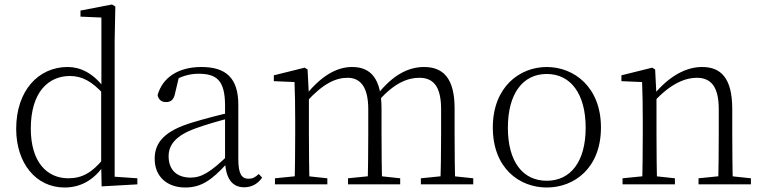

<svg xmlns="http://www.w3.org/2000/svg" viewBox="-20 -820 3396 854"><path d="M267 14C335 14 395 -16 441 -83H450L440 -114C389 -51 344 -27 284 -27C189 -27 117 -99 117 -248C117 -411 196 -482 291 -482C345 -482 389 -458 441 -401L452 -431H442C392 -497 335 -522 281 -522C151 -522 52 -417 52 -247C52 -94 140 14 267 14ZM432 9 591 0V-27L490 -34V-641L493 -791L478 -800L338 -773V-746L431 -742V-429L430 -420V-92Z M804 14C876 14 922 -20 986 -89H1005L999 -134C918 -55 877 -30 828 -30C769 -30 730 -62 730 -125C730 -175 761 -217 850 -249C899 -267 957 -283 1010 -297V-321C956 -309 895 -293 838 -276C714 -239 668 -188 668 -114C668 -31 727 14 804 14ZM1066 13C1098 13 1126 -1 1146 -30L1131 -46C1115 -31 1103 -25 1086 -25C1056 -25 1040 -44 1040 -113V-354C1040 -473 985 -522 876 -522C774 -522 703 -476 681 -397C685 -377 698 -366 718 -366C739 -366 752 -375 758 -402L777 -482L741 -454C784 -481 823 -492 863 -492C943 -492 981 -463 981 -350V-102C984 -30 1010 13 1066 13Z M1203 0H1436V-27L1333 -38H1313L1203 -27ZM1290 0H1357C1355 -48 1354 -159 1354 -226V-396L1348 -511L1335 -519L1198 -485V-459L1290 -455C1292 -405 1293 -350 1293 -282V-226C1293 -159 1292 -48 1290 0ZM1528 0H1760V-27L1658 -38H1637L1528 -27ZM1615 0H1680C1678 -48 1677 -157 1677 -226V-335C1677 -471 1629 -522 1546 -522C1476 -522 1408 -481 1341 -398H1332L1343 -367C1418 -450 1475 -474 1526 -474C1581 -474 1618 -436 1618 -334V-226C1618 -157 1617 -48 1615 0ZM1852 0H2085V-27L1981 -38H1961L1852 -27ZM1938 0H2005C2003 -48 2002 -157 2002 -226V-338C2002 -471 1952 -522 1866 -522C1795 -522 1727 -485 1662 -404H1654L1666 -374C1736 -453 1796 -474 1845 -474C1905 -474 1942 -439 1942 -334V-226C1942 -157 1941 -48 1938 0Z M2412 14C2534 14 2653 -72 2653 -253C2653 -433 2533 -522 2412 -522C2291 -522 2172 -433 2172 -253C2172 -72 2290 14 2412 14ZM2412 -16C2305 -16 2239 -101 2239 -252C2239 -403 2305 -491 2412 -491C2518 -491 2585 -403 2585 -252C2585 -101 2518 -16 2412 -16Z M2749 0H2982V-27L2879 -38H2859L2749 -27ZM2836 0H2903C2901 -48 2900 -159 2900 -226V-393L2894 -511L2881 -519L2744 -485V-459L2836 -455C2838 -405 2839 -350 2839 -281V-226C2839 -159 2838 -48 2836 0ZM3087 0H3320V-27L3217 -38H3196L3087 -27ZM3174 0H3240C3238 -48 3237 -157 3237 -226V-335C3237 -471 3188 -522 3103 -522C3034 -522 2959 -485 2887 -398H2879L2889 -368C2966 -452 3032 -474 3079 -474C3140 -474 3177 -438 3177 -334V-226C3177 -157 3176 -48 3174 0Z"/></svg>

Font: Source Han Serif CN VF
Style: Regular
Weight: 250
Designer: Ryoko NISHIZUKA 西塚涼子 (kana & ideographs); Frank Grießhammer (Latin, Greek & Cyrillic); Wenlong ZHANG 张文龙 (bopomofo); San
Foundry: Adobe
Version: Version 2.002;hotconv 1.1.0;makeotfexe 2.6.0